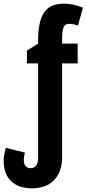

<svg xmlns="http://www.w3.org/2000/svg" viewBox="-29 -785 473 1048"><path d="M146 243Q73 243 32 204Q-9 165 -9 92Q-9 75 -5 54.5Q-1 34 3 22L107 48Q105 57 103 66.5Q101 76 101 88Q101 112 111.5 122.5Q122 133 138 133Q158 133 168.5 118Q179 103 179 75V-439H118V-509L179 -547V-564Q179 -633 193 -677.5Q207 -722 238 -743.5Q269 -765 318 -765Q347 -765 370 -760Q393 -755 424 -743L396 -645Q383 -650 371 -652.5Q359 -655 346 -655Q327 -655 318.5 -636.5Q310 -618 310 -573V-547H395V-439H310V75Q310 125 291 163Q272 201 235.5 222Q199 243 146 243Z"/></svg>

Font: Noto Sans Display ExtraCondensed
Style: Bold
Weight: 700
Width: 2
Designer: Monotype Design Team
Foundry: Monotype Imaging Inc.
Version: Version 2.003